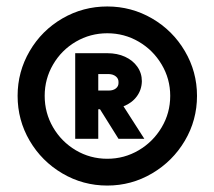

<svg xmlns="http://www.w3.org/2000/svg" viewBox="-20 -740 672 602"><path d="M35.2 -439.5Q35.2 -515.1 73 -579.8Q110.8 -644.5 175.5 -682.1Q240.2 -719.7 316.4 -719.7Q392.1 -719.7 456.8 -682.1Q521.5 -644.5 559.6 -579.8Q597.7 -515.1 597.7 -439.5Q597.7 -363.3 559.6 -298.8Q521.5 -234.4 456.8 -196.3Q392.1 -158.2 316.4 -158.2Q240.2 -158.2 175.5 -196.3Q110.8 -234.4 73 -298.8Q35.2 -363.3 35.2 -439.5ZM513.7 -439.5Q513.7 -492.7 486.8 -537.8Q460 -583 414.8 -609.4Q369.6 -635.7 316.4 -635.7Q263.2 -635.7 218 -609.4Q172.9 -583 146.5 -537.8Q120.1 -492.7 120.1 -439.5Q120.1 -386.2 146.2 -341.1Q172.4 -295.9 217.5 -269Q262.7 -242.2 316.4 -242.2Q369.6 -242.2 414.8 -268.8Q460 -295.4 486.8 -340.6Q513.7 -385.7 513.7 -439.5ZM215.8 -573.2H316.4Q347.7 -573.2 372.1 -562Q396.5 -550.8 410.6 -530.8Q424.8 -510.7 424.8 -485.4Q424.3 -458.5 408.9 -437.7Q393.6 -417 367.2 -406.7L432.6 -304.7H351.6L293.5 -397.5H288.1V-304.7H215.8ZM321.3 -456.1Q335 -456.1 343.5 -462.9Q352.1 -469.7 351.6 -481.4Q352.1 -493.2 343.5 -500.2Q335 -507.3 321.3 -507.8H288.1V-456.1Z"/></svg>

Font: Wanted Sans ExtraBold
Style: Regular
Weight: 800
Designer: Original Design by Kil Hyung-jin and Kang Hanbin, Wanted Lab, Inc; Hangeul from Source Han Sans by Jang Soo-young and Ka
Foundry: Wanted Lab, Inc.
Version: Version 1.003